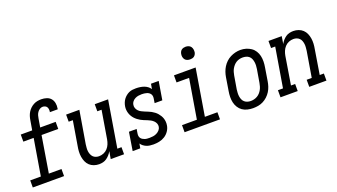

<svg xmlns="http://www.w3.org/2000/svg" viewBox="-64 -1259 3127 1783"><g transform="rotate(-20 1500.0 -367.5)"><path d="M26 0V-70H131L191 -430H89V-500H202L218 -594Q221 -614 227 -633Q233 -652 243.5 -669.5Q254 -687 269 -701.5Q284 -716 302.5 -726Q321 -736 340.5 -739.5Q360 -743 379 -743Q406 -743 431 -735Q456 -727 472 -708.5Q488 -690 493 -663.5Q498 -637 493 -611Q493 -609 492.5 -607Q492 -605 492 -603H414Q414 -604 414.5 -605Q415 -606 415 -606Q417 -619 415.5 -631.5Q414 -644 408 -653.5Q402 -663 391 -668Q380 -673 367 -673Q352 -673 338 -664Q324 -655 315 -641.5Q306 -628 301.5 -613Q297 -598 295 -583L281 -500H434V-430H269L210 -70H335V0Z M680 8Q654 8 629.5 -0.5Q605 -9 587 -26Q569 -43 559 -66Q549 -89 545 -114.5Q541 -140 542.5 -166.5Q544 -193 549 -219L589 -460H548V-530H679L625 -208Q623 -191 621.5 -174Q620 -157 622 -141Q624 -125 630 -110Q636 -95 646.5 -84Q657 -73 672.5 -67.5Q688 -62 704 -62Q727 -62 749.5 -71Q772 -80 788.5 -98Q805 -116 814 -138Q823 -160 827 -183L873 -460H831V-530H963L887 -70H928V0H796L809 -74Q799 -56 785.5 -40.5Q772 -25 755 -13Q738 -1 718.5 3.5Q699 8 680 8Z M1217 8Q1199 8 1181 5.5Q1163 3 1147.5 -3.5Q1132 -10 1118.5 -20.5Q1105 -31 1096 -45L1088 0H1013L1042 -181H1118L1111 -136Q1109 -124 1111 -112.5Q1113 -101 1119.5 -92Q1126 -83 1136 -77Q1146 -71 1156.5 -67.5Q1167 -64 1179 -63Q1191 -62 1203 -62Q1203 -62 1203 -62Q1203 -62 1204 -62Q1221 -62 1238.5 -64.5Q1256 -67 1272.5 -75Q1289 -83 1302 -97Q1315 -111 1318 -129Q1321 -147 1314.5 -162.5Q1308 -178 1296 -189.5Q1284 -201 1269.5 -209Q1255 -217 1239.5 -223Q1224 -229 1208 -235.5Q1192 -242 1178 -250Q1164 -258 1151 -268Q1138 -278 1127 -290Q1116 -302 1107.5 -316.5Q1099 -331 1094 -347Q1089 -363 1087.5 -380Q1086 -397 1089 -415Q1092 -433 1098.5 -449.5Q1105 -466 1115.5 -480.5Q1126 -495 1140.5 -507Q1155 -519 1171.5 -526.5Q1188 -534 1205.5 -536Q1223 -538 1240 -538Q1260 -538 1280.5 -535Q1301 -532 1319 -525.5Q1337 -519 1352.5 -507.5Q1368 -496 1378 -480L1387 -530H1463L1433 -349H1357L1364 -394Q1366 -406 1364 -417.5Q1362 -429 1355.5 -438Q1349 -447 1339.5 -453Q1330 -459 1319 -462Q1308 -465 1296.5 -466.5Q1285 -468 1273 -468Q1256 -468 1239.5 -465.5Q1223 -463 1207 -455Q1191 -447 1179.5 -433Q1168 -419 1166 -402Q1163 -384 1169 -368.5Q1175 -353 1186.5 -341Q1198 -329 1213 -321.5Q1228 -314 1243 -307.5Q1258 -301 1274 -295Q1290 -289 1304 -281Q1318 -273 1331.5 -263Q1345 -253 1355.5 -241Q1366 -229 1375 -214.5Q1384 -200 1389 -184.5Q1394 -169 1395.5 -151.5Q1397 -134 1394 -117Q1390 -88 1372.5 -62Q1355 -36 1329.5 -20Q1304 -4 1275 2Q1246 8 1218 8Z M1526 0V-70H1673L1738 -460H1614V-530H1828L1752 -70H1876V0ZM1806 -618Q1791 -618 1777.5 -623Q1764 -628 1755.5 -639.5Q1747 -651 1744.5 -665.5Q1742 -680 1745 -695Q1747 -705 1752 -715Q1757 -725 1766 -731.5Q1775 -738 1785.5 -740.5Q1796 -743 1806 -743Q1821 -743 1835 -737.5Q1849 -732 1857 -720.5Q1865 -709 1867.5 -694.5Q1870 -680 1868 -665Q1866 -655 1860.5 -645Q1855 -635 1846 -628.5Q1837 -622 1826.5 -620Q1816 -618 1806 -618Z M2202 8Q2174 8 2146.5 1.5Q2119 -5 2097.5 -20Q2076 -35 2061.5 -58Q2047 -81 2041 -107.5Q2035 -134 2035.5 -162.5Q2036 -191 2041 -219L2062 -349Q2066 -374 2074.5 -398.5Q2083 -423 2097 -445.5Q2111 -468 2130.5 -486.5Q2150 -505 2174 -517Q2198 -529 2223 -535Q2248 -541 2273 -541Q2302 -541 2328.5 -533Q2355 -525 2377 -510Q2399 -495 2413.5 -472Q2428 -449 2434 -422.5Q2440 -396 2439.5 -367.5Q2439 -339 2434 -311L2413 -181Q2409 -156 2401 -131.5Q2393 -107 2379 -84.5Q2365 -62 2345 -43.5Q2325 -25 2301.5 -13Q2278 -1 2252.5 3.5Q2227 8 2202 8ZM2204 -62Q2220 -62 2236.5 -66Q2253 -70 2268 -78.5Q2283 -87 2295 -100Q2307 -113 2315.5 -128.5Q2324 -144 2328.5 -160Q2333 -176 2336 -192L2358 -322Q2361 -339 2361.5 -356.5Q2362 -374 2359.5 -390.5Q2357 -407 2350.5 -422.5Q2344 -438 2331.5 -448.5Q2319 -459 2303 -463.5Q2287 -468 2269 -468Q2253 -468 2236.5 -464Q2220 -460 2205.5 -451Q2191 -442 2179.5 -429Q2168 -416 2159.5 -401Q2151 -386 2146.5 -370Q2142 -354 2139 -338L2117 -208Q2115 -191 2114 -173.5Q2113 -156 2115.5 -139.5Q2118 -123 2124.5 -108Q2131 -93 2143 -82.5Q2155 -72 2171 -67Q2187 -62 2204 -62Z M2474 0V-70H2524L2589 -460H2548V-530H2679L2667 -456Q2676 -474 2689.5 -489.5Q2703 -505 2720 -517Q2737 -529 2756.5 -533.5Q2776 -538 2795 -538Q2821 -538 2845.5 -529.5Q2870 -521 2888 -504Q2906 -487 2916 -464Q2926 -441 2930 -415.5Q2934 -390 2932.5 -363.5Q2931 -337 2926 -311L2887 -70H2928V0H2758V-70H2808L2850 -322Q2852 -339 2853.5 -356Q2855 -373 2853 -389Q2851 -405 2845.5 -420Q2840 -435 2829 -446Q2818 -457 2803 -462.5Q2788 -468 2771 -468Q2748 -468 2725.5 -459Q2703 -450 2686.5 -432Q2670 -414 2661 -392Q2652 -370 2648 -347L2603 -70H2644V0Z"/></g></svg>

Font: Iosevka Slab Oblique
Style: Regular
Weight: 400
Italic angle: -9°
Monospace: yes
Designer: Belleve Invis
Foundry: Belleve Invis
Version: Version 11.1.1; ttfautohint (v1.8.3)